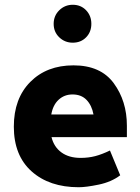

<svg xmlns="http://www.w3.org/2000/svg" viewBox="-20 -773 588 805"><path d="M363 -673Q363 -639 341 -616.5Q319 -594 285 -594Q252 -594 228.5 -616.5Q205 -639 205 -673Q205 -707 228.5 -730Q252 -753 285 -753Q319 -753 341 -730Q363 -707 363 -673ZM288 -499Q402 -499 457 -424Q512 -349 512 -246V-198H196Q206 -157 237.5 -134Q269 -111 318 -111Q351 -111 379.5 -118.5Q408 -126 441 -142L484 -38Q447 -10 394 1Q341 12 310 12Q187 12 112.5 -54.5Q38 -121 38 -242Q38 -360 107 -429.5Q176 -499 288 -499ZM284 -377Q250 -377 226 -355Q202 -333 195 -293H372Q365 -331 343 -354Q321 -377 284 -377Z"/></svg>

Font: Palanquin Dark Medium
Style: Regular
Weight: 500
Designer: Pria Ravichandran
Version: Version 1.001